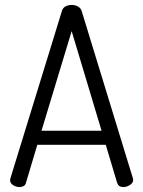

<svg xmlns="http://www.w3.org/2000/svg" viewBox="-20 -757 580 777"><path d="M59 0Q46 0 33.5 -7.5Q21 -15 21 -28Q21 -33 22 -35L231 -714Q235 -726 246 -731.5Q257 -737 270 -737Q284 -737 295 -731Q306 -725 310 -714L518 -35Q518 -33 518.5 -32Q519 -31 519 -29Q519 -17 506 -8.5Q493 0 479 0Q460 0 454 -17L408 -171H131L85 -17Q83 -8 75.5 -4Q68 0 59 0ZM391 -228 270 -631 148 -228Z"/></svg>

Font: AkaAcidDosis
Style: Regular
Weight: 400
Designer: Edgar Tolentino, Pablo Impallari, Igino Marini, Aka-Acid
Foundry: Edgar Tolentino, Pablo Impallari, Igino Marini, Cyberella
Version: Version 1.007